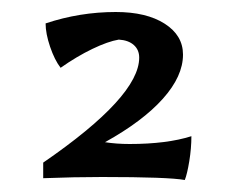

<svg xmlns="http://www.w3.org/2000/svg" viewBox="-20 -557 392 320"><path d="M150 -262Q104 -262 52 -260V-286Q212 -396 212 -461Q212 -474 203 -482Q194 -490 178 -491Q160 -488 134 -475.5Q108 -463 81 -444Q71 -457 63.5 -479Q56 -501 56 -518Q113 -537 173 -537Q224 -537 254.5 -517.5Q285 -498 285 -466Q285 -430 251.5 -392.5Q218 -355 155 -320Q174 -317 196 -317Q258 -317 299 -330Q299 -310 295.5 -288.5Q292 -267 288 -257Q261 -262 150 -262Z"/></svg>

Font: Mirza Medium
Style: Regular
Weight: 500
Designer: Arabic design by Kourosh Beigpour, Latin design by Eduardo Tunni, engineering by Lasse Fister
Version: Version 1.0010g